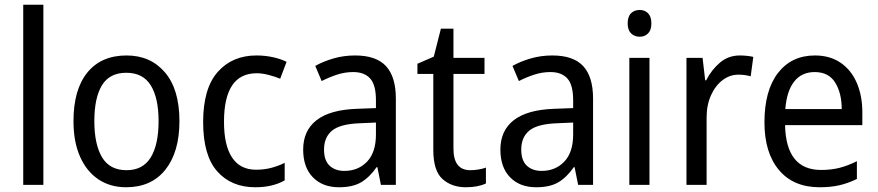

<svg xmlns="http://www.w3.org/2000/svg" viewBox="-20 -780 3704 810"><path d="M163 0H78V-760H163Z M737 -269Q737 -139 678 -64.5Q619 10 512 10Q445 10 395 -23.5Q345 -57 317.5 -119.5Q290 -182 290 -269Q290 -402 348.5 -474Q407 -546 514 -546Q615 -546 676 -474.5Q737 -403 737 -269ZM378 -269Q378 -171 410.5 -116.5Q443 -62 514 -62Q583 -62 616 -116Q649 -170 649 -269Q649 -367 616 -420Q583 -473 513 -473Q442 -473 410 -420Q378 -367 378 -269Z M1057 10Q956 10 896.5 -57Q837 -124 837 -265Q837 -407 898.5 -476.5Q960 -546 1062 -546Q1099 -546 1132.5 -538.5Q1166 -531 1189 -519L1162 -448Q1140 -457 1113 -464Q1086 -471 1063 -471Q925 -471 925 -266Q925 -167 959 -115.5Q993 -64 1060 -64Q1095 -64 1125 -72Q1155 -80 1181 -93V-19Q1130 10 1057 10Z M1478 -546Q1567 -546 1608.5 -501Q1650 -456 1650 -364V0H1587L1572 -75H1569Q1539 -32 1503.5 -11Q1468 10 1410 10Q1341 10 1300 -32Q1259 -74 1259 -149Q1259 -229 1315.5 -273Q1372 -317 1486 -321L1566 -324V-357Q1566 -422 1541.5 -449Q1517 -476 1470 -476Q1435 -476 1401.5 -465Q1368 -454 1337 -438L1310 -502Q1344 -521 1387 -533.5Q1430 -546 1478 -546ZM1498 -260Q1415 -257 1381 -229Q1347 -201 1347 -149Q1347 -103 1370.5 -81Q1394 -59 1433 -59Q1491 -59 1528.5 -98Q1566 -137 1566 -213V-263Z M1964 -62Q1981 -62 1999 -65Q2017 -68 2030 -73V-6Q1996 10 1945 10Q1886 10 1847 -24.5Q1808 -59 1808 -148V-468H1741V-511L1810 -541L1840 -659H1893V-536H2024V-468H1893V-153Q1893 -62 1964 -62Z M2310 -546Q2399 -546 2440.5 -501Q2482 -456 2482 -364V0H2419L2404 -75H2401Q2371 -32 2335.5 -11Q2300 10 2242 10Q2173 10 2132 -32Q2091 -74 2091 -149Q2091 -229 2147.5 -273Q2204 -317 2318 -321L2398 -324V-357Q2398 -422 2373.5 -449Q2349 -476 2302 -476Q2267 -476 2233.5 -465Q2200 -454 2169 -438L2142 -502Q2176 -521 2219 -533.5Q2262 -546 2310 -546ZM2330 -260Q2247 -257 2213 -229Q2179 -201 2179 -149Q2179 -103 2202.5 -81Q2226 -59 2265 -59Q2323 -59 2360.5 -98Q2398 -137 2398 -213V-263Z M2679 -738Q2700 -738 2714 -724Q2728 -710 2728 -681Q2728 -653 2714 -639Q2700 -625 2679 -625Q2657 -625 2642.5 -639Q2628 -653 2628 -681Q2628 -710 2642 -724Q2656 -738 2679 -738ZM2720 -536V0H2635V-536Z M3101 -546Q3115 -546 3130 -544.5Q3145 -543 3158 -540L3147 -458Q3123 -465 3095 -465Q3059 -465 3028.5 -442Q2998 -419 2979.5 -378Q2961 -337 2961 -284V0H2876V-536H2944L2955 -441H2959Q2982 -486 3017.5 -516Q3053 -546 3101 -546Z M3418 -546Q3481 -546 3526 -515.5Q3571 -485 3594.5 -430.5Q3618 -376 3618 -306V-252H3292Q3296 -63 3444 -63Q3487 -63 3522 -72Q3557 -81 3595 -100V-25Q3558 -7 3521.5 1.5Q3485 10 3438 10Q3327 10 3266 -63Q3205 -136 3205 -264Q3205 -398 3262 -472Q3319 -546 3418 -546ZM3417 -476Q3362 -476 3330.5 -436Q3299 -396 3293 -320H3531Q3531 -387 3503.5 -431.5Q3476 -476 3417 -476Z"/></svg>

Font: Noto Sans Myanmar SemiCondensed
Style: Regular
Weight: 400
Width: 4
Designer: Monotype Design Team
Foundry: Monotype Imaging Inc.
Version: Version 2.107; ttfautohint (v1.8.4.7-5d5b)